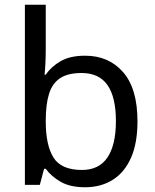

<svg xmlns="http://www.w3.org/2000/svg" viewBox="-20 -780 655 810"><path d="M173 -575Q173 -541 171.5 -511.5Q170 -482 168 -465H173Q196 -499 236 -522Q276 -545 339 -545Q439 -545 499.5 -475.5Q560 -406 560 -268Q560 -176 532.5 -114Q505 -52 455 -21Q405 10 339 10Q276 10 236 -13Q196 -36 173 -68H166L148 0H85V-760H173ZM324 -472Q267 -472 234 -450.5Q201 -429 187 -384.5Q173 -340 173 -271V-267Q173 -168 205.5 -115.5Q238 -63 326 -63Q398 -63 433.5 -116Q469 -169 469 -269Q469 -370 433.5 -421Q398 -472 324 -472Z"/></svg>

Font: hexukannada05
Style: Book
Weight: 400
Designer: Jelle Bosma - Monotype Design Team
Foundry: Monotype Imaging Inc.
Version: Version 2.003